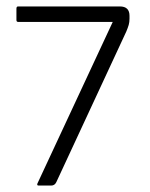

<svg xmlns="http://www.w3.org/2000/svg" viewBox="-20 -576 467 596"><path d="M330 -508H36Q31 -508 31 -514V-549Q31 -556 36 -556H352Q382 -556 382 -527V-518Q382 -507 379.5 -498.5Q377 -490 372 -478L155 -11Q150 0 139 0H100Q94 0 96 -6Z"/></svg>

Font: Zain Light
Style: Regular
Weight: 300
Designer: Zain,Boutros
Foundry: Mobile Telecommunications Company (Zain), 2024
Version: Version 1.51; ttfautohint (v1.8.4)